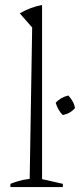

<svg xmlns="http://www.w3.org/2000/svg" viewBox="-20 -756 323 776"><path d="M22 0V-13Q37 -19 55.5 -24.5Q74 -30 100 -33L110 -645L60 -702Q103 -727 150 -736V-32L234 -13V0ZM234 -291Q224 -300 216.5 -313.5Q209 -327 205 -341Q226 -363 256 -370Q266 -360 273.5 -346.5Q281 -333 283 -319Q264 -297 234 -291Z"/></svg>

Font: Piazzolla ExtraLight
Style: Regular
Weight: 200
Designer: Juan Pablo del Peral
Foundry: Huerta Tipografica
Version: Version 1.330